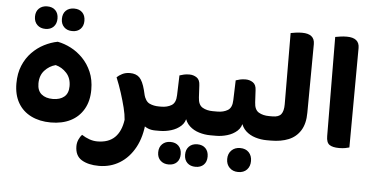

<svg xmlns="http://www.w3.org/2000/svg" viewBox="-59 -818 2297 1180"><g transform="rotate(5 1089.5 -228.0)"><path d="M270 7Q201 7 148.5 -19Q96 -45 67.5 -94.5Q39 -144 39 -214Q39 -276 59 -324Q79 -372 112.5 -406.5Q146 -441 187 -462Q228 -483 270 -491Q312 -483 352.5 -462Q393 -441 426.5 -406.5Q460 -372 480.5 -324.5Q501 -277 501 -215Q501 -145 472 -95Q443 -45 391.5 -19Q340 7 270 7ZM270 -138Q314 -138 340 -159.5Q366 -181 366 -225Q366 -275 337.5 -306Q309 -337 270 -347Q231 -337 202.5 -306Q174 -275 174 -225Q174 -181 200 -159.5Q226 -138 270 -138ZM187 -563Q156 -563 136.5 -582Q117 -601 117 -633Q117 -665 136.5 -683.5Q156 -702 187 -702Q219 -702 237.5 -683.5Q256 -665 256 -633Q256 -601 237.5 -582Q219 -563 187 -563ZM353 -564Q321 -564 302 -583Q283 -602 283 -633Q283 -666 302 -684.5Q321 -703 353 -703Q385 -703 403.5 -684.5Q422 -666 422 -633Q422 -602 403.5 -583Q385 -564 353 -564Z M721 -49Q719 -81 708.5 -123Q698 -165 683 -212Q668 -259 649 -305Q661 -317 681.5 -327.5Q702 -338 729 -338Q767 -338 788 -317Q809 -296 823 -242Q835 -197 842.5 -151Q850 -105 852 -50Q845 45 809 111Q773 177 716 212Q659 247 588 247Q522 247 481 222Q440 197 440 138Q440 117 448.5 97.5Q457 78 469 66Q492 81 516.5 89.5Q541 98 565 98Q634 98 672.5 60.5Q711 23 721 -49ZM914 0Q863 0 832.5 -34Q802 -68 772 -147L828 -218Q840 -173 865.5 -161Q891 -149 924 -149H930V0ZM930 0V-149Q939 -136 943.5 -117.5Q948 -99 948 -75Q948 -51 943.5 -32Q939 -13 930 0Z M914 0V-149H938Q975 -149 1001.5 -165Q1028 -181 1029 -228L1033 -350Q1045 -354 1059.5 -357.5Q1074 -361 1094 -361Q1119 -361 1139 -347.5Q1159 -334 1160 -300L1164 -226Q1166 -180 1192.5 -164.5Q1219 -149 1256 -149H1277V0H1254Q1219 0 1184.5 -10.5Q1150 -21 1125.5 -43.5Q1101 -66 1092 -103L1101 -104Q1097 -66 1072 -43.5Q1047 -21 1012 -10.5Q977 0 943 0ZM1277 0V-149Q1285 -136 1289.5 -117.5Q1294 -99 1294 -75Q1294 -51 1289.5 -32Q1285 -13 1277 0ZM1014 201Q983 201 963.5 182.5Q944 164 944 132Q944 100 963.5 81Q983 62 1014 62Q1046 62 1064.5 81Q1083 100 1083 132Q1083 164 1064.5 182.5Q1046 201 1014 201ZM1180 201Q1148 201 1129 182.5Q1110 164 1110 132Q1110 100 1129 81Q1148 62 1180 62Q1212 62 1230.5 81Q1249 100 1249 132Q1249 164 1230.5 182.5Q1212 201 1180 201Z M1261 0V-149H1285Q1322 -149 1348.5 -165Q1375 -181 1376 -228L1380 -350Q1392 -354 1406.5 -357.5Q1421 -361 1441 -361Q1466 -361 1486 -347.5Q1506 -334 1507 -300L1511 -226Q1513 -180 1539.5 -164.5Q1566 -149 1603 -149H1624V0H1601Q1566 0 1531.5 -10.5Q1497 -21 1472.5 -43.5Q1448 -66 1439 -103L1448 -104Q1444 -66 1419 -43.5Q1394 -21 1359 -10.5Q1324 0 1290 0ZM1624 0V-149Q1632 -136 1636.5 -117.5Q1641 -99 1641 -75Q1641 -51 1636.5 -32Q1632 -13 1624 0ZM1444 210Q1411 210 1390.5 189.5Q1370 169 1370 136Q1370 103 1390.5 82.5Q1411 62 1444 62Q1478 62 1497.5 82.5Q1517 103 1517 136Q1517 169 1497.5 189.5Q1478 210 1444 210Z M1608 0V-149H1625Q1663 -149 1678 -168.5Q1693 -188 1693 -229L1691 -669Q1701 -671 1720.5 -674Q1740 -677 1761 -677Q1839 -677 1839 -614L1836 -190Q1836 -123 1809.5 -80.5Q1783 -38 1736.5 -19Q1690 0 1628 0Z M2049 9Q2009 9 1989.5 -4.5Q1970 -18 1970 -58L1966 -669Q1977 -671 1996.5 -674Q2016 -677 2037 -677Q2115 -677 2115 -614L2112 0Q2103 3 2086.5 6Q2070 9 2049 9Z"/></g></svg>

Font: Baloo Bhaijaan 2
Style: Bold
Weight: 700
Designer: Sanskriti Dholi, Noopur Datye and Ek Type
Foundry: Ek Type
Version: Version 1.701